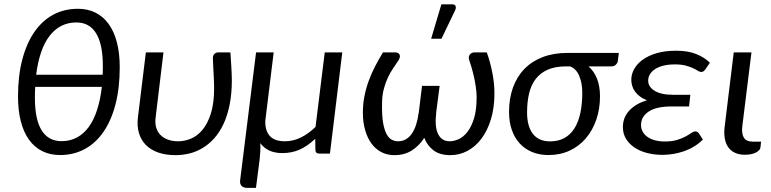

<svg xmlns="http://www.w3.org/2000/svg" viewBox="-20 -724 3636 905"><path d="M347.2 -682.6Q393.6 -682.6 430.2 -664.3Q466.8 -646 492.2 -610.8Q517.6 -575.7 531 -524.4Q544.4 -473.1 544.4 -407.2Q544.4 -309.1 524.4 -232.2Q504.4 -155.3 467.5 -102.1Q430.7 -48.8 378.7 -21Q326.7 6.8 263.2 6.8Q216.8 6.8 179.9 -11.2Q143.1 -29.3 117.4 -64.5Q91.8 -99.6 78.4 -151.1Q64.9 -202.6 64.9 -269Q64.9 -367.2 85.2 -443.8Q105.5 -520.5 142.3 -573.7Q179.2 -627 231.2 -654.8Q283.2 -682.6 347.2 -682.6ZM270 -58.6Q310.1 -58.6 342.5 -75.9Q375 -93.3 398.7 -126Q422.4 -158.7 437.7 -206.3Q453.1 -253.9 460 -314.5H146Q144.5 -289.6 144.5 -263.2Q144.5 -160.2 176.5 -109.4Q208.5 -58.6 270 -58.6ZM340.3 -618.2Q300.3 -618.2 268.3 -601.6Q236.3 -585 212.4 -553.2Q188.5 -521.5 173.1 -475.6Q157.7 -429.7 150.4 -371.6H463.9Q464.4 -381.3 464.6 -391.6Q464.8 -401.9 464.8 -412.6Q464.8 -515.6 433.1 -566.9Q401.4 -618.2 340.3 -618.2Z M750.5 -477.1 713.9 -172.9Q710 -145.5 715.8 -124.3Q721.7 -103 735.8 -88.4Q750 -73.7 771.5 -65.9Q793 -58.1 820.3 -58.1Q849.6 -58.1 879.6 -70.3Q909.7 -82.5 934.1 -111.6Q958.5 -140.6 973.9 -189Q989.3 -237.3 989.3 -310.1Q989.3 -324.2 988.5 -341.8Q987.8 -359.4 986.8 -377.7Q985.8 -396 984.9 -414.3Q983.9 -432.6 983.4 -448.7Q982.9 -456.5 985.4 -461.9Q987.8 -467.3 991.5 -470.7Q995.1 -474.1 999.8 -475.6Q1004.4 -477.1 1008.8 -477.1H1065.9Q1066.9 -462.4 1068.1 -445.1Q1069.3 -427.7 1070.3 -410.2Q1071.3 -392.6 1072 -376.2Q1072.8 -359.9 1072.8 -347.7Q1072.8 -282.2 1062.3 -230.2Q1051.8 -178.2 1033.2 -138.9Q1014.6 -99.6 989.5 -71.8Q964.4 -43.9 935.1 -26.4Q905.8 -8.8 873.3 -0.7Q840.8 7.3 808.1 7.3Q761.2 7.3 725.8 -5.1Q690.4 -17.6 667.5 -40.8Q644.5 -64 634.8 -97.4Q625 -130.9 630.4 -172.9L667.5 -477.1Z M1270 -477.1 1230.5 -154.8Q1229 -108.9 1251.5 -83.5Q1273.9 -58.1 1323.2 -58.1Q1362.3 -58.1 1398.7 -76.2Q1435.1 -94.2 1467.3 -126L1510.7 -477.1H1593.3L1535.2 0H1485.8Q1466.8 0 1466.8 -17.1L1465.8 -69.8Q1428.7 -34.7 1391.8 -18.6Q1355 -2.4 1311 -2.4Q1274.9 -2.4 1249 -14.6Q1223.1 -26.9 1207 -49.3Q1208 -29.3 1206.8 -8.5Q1205.6 12.2 1203.6 29.3L1186.5 161.6H1145.5Q1127.9 161.6 1118.9 152.3Q1109.9 143.1 1111.8 126.5L1187 -477.1Z M1690.4 0ZM1856.4 -58.1Q1877 -58.1 1893.3 -67.6Q1909.7 -77.1 1921.6 -94.7Q1933.6 -112.3 1941.4 -136.7Q1949.2 -161.1 1953.1 -190.9H1953.6L1969.2 -319.3H2052.2L2035.6 -190.9H2036.1Q2032.2 -161.1 2034.2 -136.7Q2036.1 -112.3 2043.9 -94.7Q2051.8 -77.1 2065.7 -67.6Q2079.6 -58.1 2100.1 -58.1Q2119.1 -58.1 2141.4 -67.9Q2163.6 -77.6 2182.6 -101.6Q2201.7 -125.5 2214.1 -165.3Q2226.6 -205.1 2226.6 -265.1Q2226.6 -289.1 2222.7 -314.9Q2218.8 -340.8 2213.4 -364.5Q2208 -388.2 2202.1 -408Q2196.3 -427.7 2191.9 -439.9Q2188.5 -450.2 2190.2 -457.3Q2191.9 -464.4 2196 -468.8Q2200.2 -473.1 2205.8 -475.1Q2211.4 -477.1 2215.8 -477.1H2274.4Q2290 -434.1 2300.3 -383.1Q2310.5 -332 2310.5 -283.7Q2310.5 -216.3 2294.2 -162.4Q2277.8 -108.4 2249.5 -70.6Q2221.2 -32.7 2183.3 -12.7Q2145.5 7.3 2102.5 7.3Q2053.7 7.3 2023.7 -15.1Q1993.7 -37.6 1980 -74.2Q1956.5 -37.6 1921.6 -15.1Q1886.7 7.3 1838.9 7.3Q1805.2 7.3 1777.8 -6.8Q1750.5 -21 1731.2 -47.1Q1711.9 -73.2 1701.2 -110.4Q1690.4 -147.5 1690.4 -193.4Q1690.4 -233.4 1697.8 -270.5Q1705.1 -307.6 1717.8 -342.5Q1730.5 -377.4 1747.8 -410.9Q1765.1 -444.3 1785.2 -477.1H1844.2Q1848.6 -477.1 1853.8 -475.1Q1858.9 -473.1 1862.1 -468.8Q1865.2 -464.4 1865 -457.3Q1864.7 -450.2 1858.9 -440.4Q1847.2 -422.9 1833.5 -402.8Q1819.8 -382.8 1808.1 -357.9Q1796.4 -333 1788.6 -302.7Q1780.8 -272.5 1780.8 -234.4Q1779.8 -177.7 1786.1 -143.1Q1792.5 -108.4 1803.5 -89.6Q1814.5 -70.8 1828.4 -64.5Q1842.3 -58.1 1856.4 -58.1ZM2012.2 -541.5 2060.5 -703.6H2111.8Q2124 -703.6 2127.4 -695.3Q2130.9 -687 2124.5 -673.8L2061 -541.5Z M2753.9 -411.1Q2780.3 -388.2 2794.2 -352.8Q2808.1 -317.4 2808.1 -270Q2808.1 -210 2790.5 -159.4Q2772.9 -108.9 2741.2 -71.8Q2709.5 -34.7 2664.8 -13.9Q2620.1 6.8 2565.4 6.8Q2522.9 6.8 2488.5 -7.3Q2454.1 -21.5 2429.9 -47.6Q2405.8 -73.7 2392.6 -111.3Q2379.4 -148.9 2379.4 -195.8Q2379.4 -259.8 2397.9 -311.3Q2416.5 -362.8 2451.9 -399.2Q2487.3 -435.5 2538.6 -455.1Q2589.8 -474.6 2655.3 -474.6H2897L2892.1 -436Q2891.1 -427.7 2883.1 -419.4Q2875 -411.1 2861.8 -411.1ZM2724.6 -286.6Q2724.6 -332 2710.4 -366Q2696.3 -399.9 2667 -411.1H2647.9Q2597.7 -411.1 2562.7 -396Q2527.8 -380.9 2505.9 -352.8Q2483.9 -324.7 2474.1 -284.4Q2464.4 -244.1 2464.4 -193.8Q2464.4 -128.4 2491.9 -93Q2519.5 -57.6 2572.8 -57.6Q2611.3 -57.6 2639.9 -73.2Q2668.5 -88.9 2687.3 -118.4Q2706.1 -147.9 2715.3 -190.4Q2724.6 -232.9 2724.6 -286.6Z M3304.7 -397Q3298.8 -389.2 3294.4 -387Q3290 -384.8 3284.2 -384.8Q3277.8 -384.8 3269.3 -390.4Q3260.7 -396 3246.8 -402.6Q3232.9 -409.2 3212.4 -414.8Q3191.9 -420.4 3161.6 -420.4Q3129.9 -420.4 3106.2 -414.3Q3082.5 -408.2 3066.9 -397.7Q3051.3 -387.2 3043.2 -373.3Q3035.2 -359.4 3035.2 -343.8Q3035.2 -314.9 3065.4 -296.1Q3095.7 -277.3 3150.9 -277.3H3233.9L3228 -222.2H3145Q3073.2 -222.2 3037.4 -198Q3001.5 -173.8 3001.5 -134.8Q3001.5 -118.2 3009 -104Q3016.6 -89.8 3031 -79.3Q3045.4 -68.8 3066.4 -63Q3087.4 -57.1 3113.8 -57.1Q3147.9 -57.1 3171.6 -64.5Q3195.3 -71.8 3211.7 -80.8Q3228 -89.8 3238.5 -97.2Q3249 -104.5 3257.3 -104.5Q3267.1 -104.5 3273.4 -96.7L3293 -66.4Q3274.9 -47.9 3252.7 -34.2Q3230.5 -20.5 3205.6 -11.7Q3180.7 -2.9 3154.5 1.5Q3128.4 5.9 3102.5 5.9Q3063 5.9 3028.8 -3.2Q2994.6 -12.2 2969.7 -29.3Q2944.8 -46.4 2930.4 -70.3Q2916 -94.2 2916 -124.5Q2916 -170.9 2946.8 -203.4Q2977.5 -235.8 3029.3 -251.5Q3009.3 -259.3 2995.1 -270.3Q2981 -281.2 2972.2 -293.9Q2963.4 -306.6 2959.5 -320.6Q2955.6 -334.5 2955.6 -347.7Q2955.6 -374 2969.2 -398.7Q2982.9 -423.3 3009.5 -442.6Q3036.1 -461.9 3075.4 -473.4Q3114.7 -484.9 3166.5 -484.9Q3223.6 -484.9 3262.5 -469Q3301.3 -453.1 3326.2 -428.2Z M3438.5 -477.1H3522L3479 -129.9Q3474.6 -93.8 3486.3 -75Q3498 -56.2 3530.3 -56.2H3567.4L3564.5 -30.3Q3563.5 -21.5 3556.9 -14.9Q3550.3 -8.3 3540.3 -3.7Q3530.3 1 3517.3 3.2Q3504.4 5.4 3490.7 5.4Q3463.4 5.4 3443.6 -4.2Q3423.8 -13.7 3412.1 -30.8Q3400.4 -47.9 3396.2 -71.8Q3392.1 -95.7 3395.5 -125Z"/></svg>

Font: Carlito
Style: Italic
Weight: 400
Italic angle: -7°
Designer: Lukasz Dziedzic
Foundry: tyPoland Lukasz Dziedzic
Version: Version 1.104